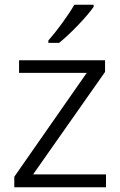

<svg xmlns="http://www.w3.org/2000/svg" viewBox="-20 -786 505 806"><path d="M373 -757V-766H292C267 -722 217 -654 183 -616V-606H228C277 -645 345 -717 373 -757ZM425 0V-54H119L421 -484V-533H60V-480H344L40 -44V0Z"/></svg>

Font: Noto Sans Thaana Light
Style: Regular
Weight: 300
Designer: David Williams
Foundry: Google Inc.
Version: Version 3.001